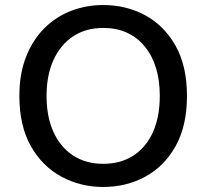

<svg xmlns="http://www.w3.org/2000/svg" viewBox="-20 -728 821 763"><path d="M390 15Q300 15 224 -26Q148 -67 102.5 -147.5Q57 -228 57 -347Q57 -436 84 -503.5Q111 -571 157 -616.5Q203 -662 263 -685Q323 -708 390 -708Q481 -708 556.5 -667.5Q632 -627 677.5 -546.5Q723 -466 723 -347Q723 -228 678 -147.5Q633 -67 557.5 -26Q482 15 390 15ZM390 -77Q460 -77 510.5 -110Q561 -143 588 -203.5Q615 -264 615 -347Q615 -471 554.5 -544Q494 -617 390 -617Q321 -617 270.5 -583.5Q220 -550 192.5 -489.5Q165 -429 165 -347Q165 -264 192.5 -203.5Q220 -143 270.5 -110Q321 -77 390 -77Z"/></svg>

Font: Ubuntu Sans Medium
Style: Regular
Weight: 500
Designer: Dalton Maag Ltd
Foundry: Dalton Maag Ltd
Version: Version 1.006; ttfautohint (v1.8.4.7-5d5b)